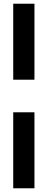

<svg xmlns="http://www.w3.org/2000/svg" viewBox="-20 -830 257 1031"><path d="M51 -402V-810H165V-402ZM51 181V-227H165V181Z"/></svg>

Font: Oswald
Style: Bold
Weight: 700
Designer: Vernon Adams
Foundry: Vernon Adams
Version: Version 4.103;gftools[0.9.33.dev8+g029e19f]